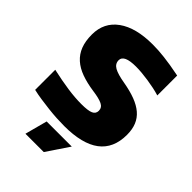

<svg xmlns="http://www.w3.org/2000/svg" viewBox="-273 -873 1216 1216"><g transform="rotate(45 335.0 -265.0)"><path d="M228 70H453L352 220H188ZM327 12Q295 12 258.5 10Q222 8 183.5 3.5Q145 -1 107 -6.5Q69 -12 35 -20V-200Q116 -182 182 -172.5Q248 -163 305 -163Q365 -163 389.5 -174Q414 -185 414 -211Q414 -240 386.5 -253.5Q359 -267 300 -275Q237 -284 188.5 -301.5Q140 -319 107 -348.5Q74 -378 57.5 -420.5Q41 -463 41 -522Q41 -630 124.5 -690Q208 -750 358 -750Q384 -750 409.5 -748.5Q435 -747 464.5 -743.5Q494 -740 528.5 -734.5Q563 -729 607 -720V-542Q581 -550 552 -556Q523 -562 493.5 -566.5Q464 -571 435.5 -573.5Q407 -576 383 -576Q276 -576 276 -527Q276 -495 306 -478Q336 -461 402 -450Q465 -439 511 -421.5Q557 -404 587.5 -378Q618 -352 633 -315.5Q648 -279 648 -230Q648 12 327 12Z"/></g></svg>

Font: Encode Sans Normal
Style: Black
Weight: 900
Designer: Pablo Impallari, Andres Torresi
Foundry: Pablo Impallari, Andres Torresi
Version: Version 1.000; ttfautohint (v1.00) -l 8 -r 50 -G 200 -x 14 -